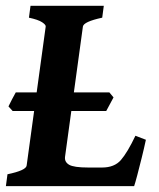

<svg xmlns="http://www.w3.org/2000/svg" viewBox="-25 -635 542 655"><path d="M362.3 -302.7 337.4 -256.3H18.1L3.9 -272Q7.3 -279.8 15.9 -295.9Q24.4 -312 28.8 -319.8H348.1ZM472.7 -158.2Q466.8 -130.4 458.5 -96.9Q450.2 -63.5 443.1 -36.6Q436 -9.8 432.6 0H-4.9L0.5 -40.5Q64 -53.7 65.9 -70.3L130.9 -544.4Q131.8 -550.3 118.7 -559.1Q105.5 -567.9 73.7 -574.7L79.1 -615.2H329.1L323.7 -574.7Q260.3 -561 257.8 -544.4L196.8 -99.6Q194.8 -82.5 210.7 -73Q226.6 -63.5 276.4 -63.5H323.2Q365.2 -63.5 387.5 -89.1Q409.7 -114.7 437 -171.9Z"/></svg>

Font: Gentium Book Plus
Style: Bold Italic
Weight: 700
Italic angle: -8°
Designer: Victor Gaultney, Annie Olsen, Iska Routamaa, Becca Hirsbrunner
Foundry: SIL International
Version: Version 6.101